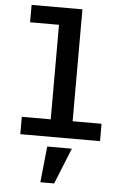

<svg xmlns="http://www.w3.org/2000/svg" viewBox="-64 -786 728 1095"><g transform="rotate(5 300.0 -238.5)"><path d="M71.7 0H528.1V-99.4H362.6V-740.1H71.7V-640.6H237.2V-99.4H71.7ZM209.5 263.1H288.4L371.8 56.8H230.8Z"/></g></svg>

Font: Margiela Mono SemiBold
Style: Regular
Weight: 600
Designer: Mike Abbink, Paul van der Laan, Pieter van Rosmalen
Foundry: Bold Monday
Version: Version 2.003 2021